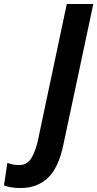

<svg xmlns="http://www.w3.org/2000/svg" viewBox="-174 -734 488 963"><path d="M-70 209Q-98 209 -118 205.5Q-138 202 -154 196L-137 83Q-123 88 -108.5 91Q-94 94 -78 94Q-37 94 -16 58Q5 22 16 -29L161 -714H294L144 -9Q120 108 66 158.5Q12 209 -70 209Z"/></svg>

Font: Noto Sans Condensed
Style: Bold Italic
Weight: 700
Width: 3
Italic angle: -12°
Designer: Monotype Design Team
Foundry: Monotype Imaging Inc.
Version: Version 2.013; ttfautohint (v1.8.4.7-5d5b)